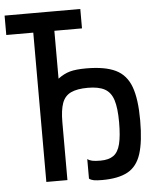

<svg xmlns="http://www.w3.org/2000/svg" viewBox="-56 -846 712 907"><g transform="rotate(-5 300.0 -393.0)"><path d="M392 14Q366 14 352.5 11.5Q339 9 330 2V-91Q339 -84 352.5 -81Q366 -78 392 -78Q431 -78 453.5 -94Q476 -110 485.5 -148Q495 -186 495 -251Q495 -318 483 -356Q471 -394 442 -410Q413 -426 362 -426Q311 -426 281.5 -412Q252 -398 240 -365Q228 -332 228 -274V0H128V-800H228V-481Q256 -502 284.5 -510Q313 -518 362 -518Q451 -518 501.5 -493.5Q552 -469 573.5 -411Q595 -353 595 -251Q595 -151 576.5 -93Q558 -35 513.5 -10.5Q469 14 392 14ZM0 -708V-800H359V-708Z"/></g></svg>

Font: Victor Mono Thin
Style: Regular
Weight: 100
Monospace: yes
Designer: Rune Bjørnerås
Version: Version 1.561;gftools[0.9.30]